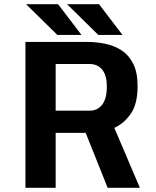

<svg xmlns="http://www.w3.org/2000/svg" viewBox="-20 -901 750 921"><path d="M496.5 0 391 -263.5H247V0H102V-700H396Q439.5 -700 482.8 -691.5Q526 -683 561.5 -660.5Q597 -638 618.5 -596.2Q640 -554.5 640 -488Q640 -402 607.2 -355.2Q574.5 -308.5 528.5 -287.5L651 0ZM247 -594V-370H409.5Q448 -370 470.2 -399Q492.5 -428 492.5 -486.5Q492.5 -538 471 -566Q449.5 -594 408.5 -594ZM567.5 -733.5H451.5L301.5 -881H455ZM371 -733.5H255L105 -881H258.5Z"/></svg>

Font: League Mono SemiBold
Style: Regular
Weight: 600
Width: 6
Designer: Tyler Finck
Foundry: The League of Moveable Type / Tyler Finck
Version: Version 2.300;RELEASE